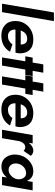

<svg xmlns="http://www.w3.org/2000/svg" viewBox="1007 -1828 830 2885"><g transform="rotate(90 1422.5 -385.0)"><path d="M167 -780H297L162 0H35Z M515 10Q414 10 354.5 -46Q295 -102 295 -200Q295 -314 374 -392Q453 -470 575 -470Q674 -470 727.5 -417Q781 -364 781 -267Q781 -239 770 -202H424Q422 -150 447.5 -119.5Q473 -89 522 -89Q599 -89 646 -156L757 -120Q680 10 515 10ZM563 -378Q472 -378 438 -281H649Q647 -378 563 -378Z M845 -460H920L947 -620H1072L1044 -460H1123L1104 -350H1025L965 0H842L901 -350H825Z M1130 -460H1205L1232 -620H1357L1329 -460H1408L1389 -350H1310L1250 0H1127L1186 -350H1110Z M1623 10Q1522 10 1462.5 -46Q1403 -102 1403 -200Q1403 -314 1482 -392Q1561 -470 1683 -470Q1782 -470 1835.5 -417Q1889 -364 1889 -267Q1889 -239 1878 -202H1532Q1530 -150 1555.5 -119.5Q1581 -89 1630 -89Q1707 -89 1754 -156L1865 -120Q1788 10 1623 10ZM1671 -378Q1580 -378 1546 -281H1757Q1755 -378 1671 -378Z M2247 -324Q2218 -349 2194 -349Q2158 -350 2133.5 -322.5Q2109 -295 2100 -255L2056 0H1929L2009 -460H2135L2125 -401Q2176 -468 2241 -470Q2289 -470 2321 -433Z M2304 -230Q2317 -333 2390 -402Q2463 -471 2556 -470Q2660 -469 2698 -372L2713 -460H2840L2761 0H2635L2647 -74Q2582 9 2483 9Q2391 9 2341 -60.5Q2291 -130 2304 -230ZM2437 -230Q2429 -176 2454.5 -138Q2480 -100 2531 -99Q2579 -98 2621 -137Q2663 -176 2672 -230Q2679 -283 2654 -322Q2629 -361 2583 -362Q2530 -363 2488 -324.5Q2446 -286 2437 -230Z"/></g></svg>

Font: Jost* 600 Semi
Style: Italic
Weight: 600
Italic angle: -10°
Version: Version 3.500